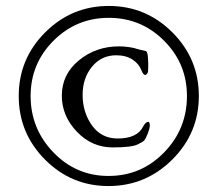

<svg xmlns="http://www.w3.org/2000/svg" viewBox="-20 -650 705 646"><path d="M83 -327Q83 -217 159.5 -137.5Q236 -58 345 -58Q455 -58 532 -137Q609 -216 609 -327Q609 -436 532 -513Q455 -590 346 -590Q237 -590 160 -513Q83 -436 83 -327ZM132 -541Q221 -630 346 -630Q471 -630 560 -541Q649 -452 649 -327Q649 -202 559.5 -113Q470 -24 345 -24Q220 -24 131.5 -113Q43 -202 43 -327Q43 -452 132 -541ZM462 -225Q470 -240 479 -240Q484 -240 484 -227Q484 -218 477 -200Q470 -182 464 -176Q461 -173 443 -164Q422 -154 359 -154Q289 -154 238.5 -207Q188 -260 188 -328Q188 -400 245.5 -447Q303 -494 380 -494Q406 -494 433 -488Q437 -486 452 -482.5Q467 -479 471 -478Q475 -477 477 -464Q480 -436 478 -409Q478 -406 474.5 -401.5Q471 -397 468 -398Q462 -398 456 -413Q448 -435 426 -449.5Q404 -464 371 -464Q321 -464 289.5 -425.5Q258 -387 258 -331Q258 -272 289.5 -228Q321 -184 376 -184Q442 -184 462 -225Z"/></svg>

Font: EB Garamond
Style: SC
Weight: 400
Version: Version 000.010